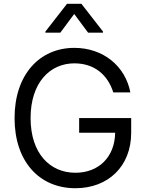

<svg xmlns="http://www.w3.org/2000/svg" viewBox="-20 -992 779 1022"><path d="M448.9 -818.2H528.4V-823.9L413.4 -971.6H336.6L221.6 -823.9V-818.2H301.1L375 -917.6ZM401.3 -285.5H593C590.9 -154.8 504.3 -72.4 381.4 -72.4C246.4 -72.4 142.8 -174.7 142.8 -363.6C142.8 -552.6 246.4 -654.8 375.7 -654.8C480.8 -654.8 552.6 -595.9 583.1 -500H674C647 -640.6 529.1 -737.2 375.7 -737.2C189.6 -737.2 57.5 -593.8 57.5 -363.6C57.5 -133.5 188.2 9.9 381.4 9.9C554.7 9.9 678.3 -105.8 678.3 -285.5V-363.6H401.3Z"/></svg>

Font: Riot Sans 2.0
Style: Regular
Weight: 400
Designer: Rasmus Andersson
Foundry: rsms
Version: Version 3.006;hotconv 1.0.109;makeotfexe 2.5.65596